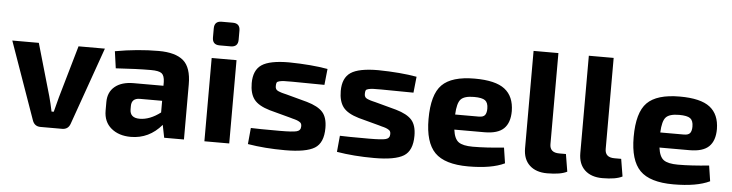

<svg xmlns="http://www.w3.org/2000/svg" viewBox="-45 -915 4316 1132"><g transform="rotate(5 2113.0 -349.5)"><path d="M555 -493 393 -35Q381 0 345 0H217Q181 0 169 -35L7 -493H164L253 -184Q264 -144 274 -96H287L310 -184L399 -493Z M629 -383 615 -483Q748 -507 872 -507Q972 -507 1019 -466.5Q1066 -426 1066 -326V0H949L934 -75Q860 12 752 12Q681 12 636 -25.5Q591 -63 591 -130V-180Q591 -239 631 -272Q671 -305 742 -305H918V-327Q917 -365 900.5 -378Q884 -391 837 -391Q755 -391 629 -383ZM737 -169V-150Q737 -99 795 -99Q855 -99 918 -147V-216H785Q737 -215 737 -169Z M1227 -711H1293Q1336 -711 1336 -668V-614Q1336 -571 1293 -571H1227Q1184 -571 1184 -614V-668Q1184 -711 1227 -711ZM1334 0H1187V-493H1334Z M1678 -183 1555 -216Q1487 -236 1461 -270.5Q1435 -305 1435 -366Q1435 -443 1482.5 -475Q1530 -507 1645 -507Q1778 -505 1873 -488L1863 -393Q1737 -395 1673 -395Q1638 -395 1624.5 -394.5Q1611 -394 1597.5 -391Q1584 -388 1581 -381.5Q1578 -375 1578 -362Q1578 -357 1578.5 -353Q1579 -349 1581 -345.5Q1583 -342 1584.5 -340Q1586 -338 1590 -335.5Q1594 -333 1596.5 -332Q1599 -331 1605.5 -328.5Q1612 -326 1615.5 -325Q1619 -324 1628.5 -321.5Q1638 -319 1643 -318L1769 -284Q1835 -265 1863 -233.5Q1891 -202 1891 -140Q1891 -52 1840 -20.5Q1789 11 1665 11Q1545 11 1444 -6L1453 -102Q1489 -100 1624 -100Q1701 -100 1724.5 -106.5Q1748 -113 1748 -137Q1748 -142 1747.5 -146Q1747 -150 1745 -153.5Q1743 -157 1741 -159Q1739 -161 1734.5 -163.5Q1730 -166 1727.5 -167.5Q1725 -169 1718 -171.5Q1711 -174 1707 -175Q1703 -176 1693.5 -178.5Q1684 -181 1678 -183Z M2205 -183 2082 -216Q2014 -236 1988 -270.5Q1962 -305 1962 -366Q1962 -443 2009.5 -475Q2057 -507 2172 -507Q2305 -505 2400 -488L2390 -393Q2264 -395 2200 -395Q2165 -395 2151.5 -394.5Q2138 -394 2124.5 -391Q2111 -388 2108 -381.5Q2105 -375 2105 -362Q2105 -357 2105.5 -353Q2106 -349 2108 -345.5Q2110 -342 2111.5 -340Q2113 -338 2117 -335.5Q2121 -333 2123.5 -332Q2126 -331 2132.5 -328.5Q2139 -326 2142.5 -325Q2146 -324 2155.5 -321.5Q2165 -319 2170 -318L2296 -284Q2362 -265 2390 -233.5Q2418 -202 2418 -140Q2418 -52 2367 -20.5Q2316 11 2192 11Q2072 11 1971 -6L1980 -102Q2016 -100 2151 -100Q2228 -100 2251.5 -106.5Q2275 -113 2275 -137Q2275 -142 2274.5 -146Q2274 -150 2272 -153.5Q2270 -157 2268 -159Q2266 -161 2261.5 -163.5Q2257 -166 2254.5 -167.5Q2252 -169 2245 -171.5Q2238 -174 2234 -175Q2230 -176 2220.5 -178.5Q2211 -181 2205 -183Z M2827 -197H2649Q2656 -143 2681.5 -124.5Q2707 -106 2766 -106Q2845 -106 2950 -117L2964 -25Q2887 12 2749 12Q2610 12 2551 -48Q2492 -108 2492 -246Q2492 -391 2549.5 -449Q2607 -507 2743 -507Q2866 -507 2921 -464.5Q2976 -422 2977 -335Q2977 -266 2941.5 -231.5Q2906 -197 2827 -197ZM2646 -286H2786Q2813 -286 2822.5 -299Q2832 -312 2832 -337Q2832 -372 2814 -385.5Q2796 -399 2748 -399Q2691 -399 2670 -376.5Q2649 -354 2646 -286Z M3221 -700V-161Q3221 -111 3277 -111H3317L3334 -8Q3296 12 3216 12Q3150 12 3112 -23.5Q3074 -59 3074 -124V-700Z M3548 -700V-161Q3548 -111 3604 -111H3644L3661 -8Q3623 12 3543 12Q3477 12 3439 -23.5Q3401 -59 3401 -124V-700Z M4041 -197H3863Q3870 -143 3895.5 -124.5Q3921 -106 3980 -106Q4059 -106 4164 -117L4178 -25Q4101 12 3963 12Q3824 12 3765 -48Q3706 -108 3706 -246Q3706 -391 3763.5 -449Q3821 -507 3957 -507Q4080 -507 4135 -464.5Q4190 -422 4191 -335Q4191 -266 4155.5 -231.5Q4120 -197 4041 -197ZM3860 -286H4000Q4027 -286 4036.5 -299Q4046 -312 4046 -337Q4046 -372 4028 -385.5Q4010 -399 3962 -399Q3905 -399 3884 -376.5Q3863 -354 3860 -286Z"/></g></svg>

Font: Exo 2.0
Style: Bold
Weight: 700
Designer: Natanael Gama
Version: Version 1.001;PS 001.001;hotconv 1.0.70;makeotf.lib2.5.58329